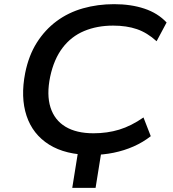

<svg xmlns="http://www.w3.org/2000/svg" viewBox="-20 -734 832 922"><path d="M327 168 362 -50H474L439 168ZM420 10Q295 10 216 -39.5Q137 -89 107.5 -178Q78 -267 101 -384Q118 -468 157 -529.5Q196 -591 252 -632.5Q308 -674 378.5 -694Q449 -714 528 -714Q609 -714 673.5 -692.5Q738 -671 780 -626L732 -536Q687 -577 637.5 -594Q588 -611 523 -611Q446 -611 384 -585Q322 -559 280.5 -504.5Q239 -450 221 -366Q203 -279 222.5 -218Q242 -157 294.5 -125.5Q347 -94 429 -94Q495 -94 552.5 -111.5Q610 -129 669 -170L704 -80Q667 -51 622 -31Q577 -11 525.5 -0.5Q474 10 420 10Z"/></svg>

Font: Nunito Sans 7pt SemiExpanded SemiBold
Style: Italic
Weight: 600
Width: 6
Italic angle: -9°
Designer: Vernon Adams
Foundry: Vernon Adams
Version: Version 3.101;gftools[0.9.27]